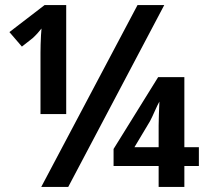

<svg xmlns="http://www.w3.org/2000/svg" viewBox="-20 -734 810 754"><path d="M142 0 520 -714H625L248 0ZM139 -526Q139 -540 139.5 -559Q140 -578 141 -595.5Q142 -613 143 -622Q137 -614 127 -603Q117 -592 108 -584L66 -551L17 -608L155 -714H240V-286H139ZM603 0V-82H426V-149L601 -431H704V-156H761V-82H704V0ZM508 -156H603V-241Q603 -261 604 -286Q605 -311 606 -335Q599 -323 588 -298Q577 -273 569 -258Z"/></svg>

Font: Noto Sans Display SemiBold
Style: Regular
Weight: 600
Designer: Monotype Design Team
Foundry: Monotype Imaging Inc.
Version: Version 2.003